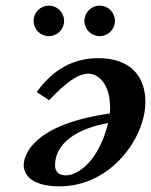

<svg xmlns="http://www.w3.org/2000/svg" viewBox="-20 -646 535 680"><path d="M279 -572C279 -542 303 -518 333 -518C363 -518 387 -542 387 -572C387 -602 363 -626 333 -626C303 -626 279 -602 279 -572ZM99 -572C99 -542 123 -518 153 -518C183 -518 207 -542 207 -572C207 -602 183 -626 153 -626C123 -626 99 -602 99 -572ZM64 -61C64 -25 95 14 191 14C374 14 495 -159 495 -285C495 -372 445 -440 329 -440C238 -440 167 -399 110 -320L154 -291C214 -355 257 -385 293 -385C328 -385 370 -350 370 -263C370 -259 370 -252 369 -244C99 -206 64 -98 64 -61ZM175 -60C175 -157 289 -198 363 -210C328 -70 253 -25 214 -25C191 -25 175 -35 175 -60Z"/></svg>

Font: Linux Libertine O
Style: Bold Italic
Weight: 700
Italic angle: -11.5°
Designer: Philipp H. Poll
Foundry: Philipp H. Poll
Version: Version 4.1.0